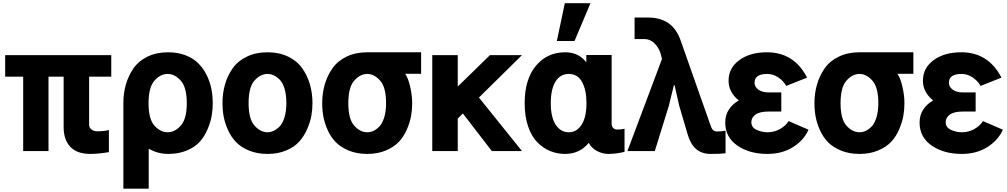

<svg xmlns="http://www.w3.org/2000/svg" viewBox="-20 -926 6174 1177"><path d="M11.7 -456.1V-587.9H662.1V-456.1H526.4V-160.2Q526.4 -143.6 541 -132.3Q555.7 -121.1 575.2 -121.1Q619.1 -121.1 647.5 -128.9V6.8Q581.1 17.6 534.2 17.6Q451.2 17.6 410.6 -26.4Q370.1 -70.3 370.1 -146.5V-456.1H277.3V0H122.1V-456.1Z M1007.8 -115.2Q1051.8 -115.2 1088.4 -156.2Q1125 -197.3 1125 -293Q1125 -390.6 1088.4 -431.6Q1051.8 -472.7 1007.8 -472.7Q962.9 -472.7 926.8 -431.6Q890.6 -390.6 890.6 -293Q890.6 -196.3 926.8 -155.8Q962.9 -115.2 1007.8 -115.2ZM736.3 230.5V-293.9Q736.3 -355.5 752 -409.2Q767.6 -462.9 798.8 -507.8Q830.1 -552.7 884.8 -579.1Q939.5 -605.5 1010.7 -605.5Q1068.4 -605.5 1115.2 -587.9Q1162.1 -570.3 1192.9 -540.5Q1223.6 -510.7 1244.6 -470.2Q1265.6 -429.7 1274.9 -385.3Q1284.2 -340.8 1284.2 -293Q1284.2 -254.9 1277.8 -216.8Q1271.5 -178.7 1252.9 -134.8Q1234.4 -90.8 1205.6 -58.1Q1176.8 -25.4 1126.5 -3.9Q1076.2 17.6 1010.7 17.6Q947.3 17.6 891.6 -14.6V230.5Z M1503.9 -293.9Q1503.9 -197.3 1540 -156.2Q1576.2 -115.2 1620.1 -115.2Q1638.7 -115.2 1656.7 -123.5Q1674.8 -131.8 1693.4 -149.9Q1711.9 -168 1723.6 -205.6Q1735.4 -243.2 1735.4 -293.9Q1735.4 -345.7 1724.1 -382.8Q1712.9 -419.9 1693.8 -438.5Q1674.8 -457 1656.7 -464.8Q1638.7 -472.7 1620.1 -472.7Q1576.2 -472.7 1540 -432.1Q1503.9 -391.6 1503.9 -293.9ZM1343.8 -293.9Q1343.8 -354.5 1359.4 -408.7Q1375 -462.9 1406.7 -507.8Q1438.5 -552.7 1493.7 -579.1Q1548.8 -605.5 1620.1 -605.5Q1691.4 -605.5 1746.1 -579.1Q1800.8 -552.7 1832.5 -507.8Q1864.3 -462.9 1879.9 -408.7Q1895.5 -354.5 1895.5 -293.9Q1895.5 -254.9 1888.7 -216.3Q1881.8 -177.7 1862.8 -134.3Q1843.8 -90.8 1814.5 -58.1Q1785.2 -25.4 1734.9 -3.9Q1684.6 17.6 1620.1 17.6Q1556.6 17.6 1506.8 -2.9Q1457 -23.4 1426.8 -55.2Q1396.5 -86.9 1377.4 -129.4Q1358.4 -171.9 1351.1 -211.9Q1343.8 -252 1343.8 -293.9Z M1955.1 -293Q1955.1 -353.5 1970.7 -407.7Q1986.3 -461.9 2018.1 -507.3Q2049.8 -552.7 2105 -579.1Q2160.2 -605.5 2231.4 -605.5H2561.5V-473.6H2463.9Q2482.4 -447.3 2494.6 -394Q2506.8 -340.8 2506.8 -293Q2506.8 -253.9 2500 -215.3Q2493.2 -176.8 2474.6 -133.3Q2456.1 -89.8 2426.3 -57.6Q2396.5 -25.4 2346.2 -3.9Q2295.9 17.6 2231.4 17.6Q2168 17.6 2118.2 -2.9Q2068.4 -23.4 2038.1 -54.7Q2007.8 -85.9 1988.8 -128.4Q1969.7 -170.9 1962.4 -210.9Q1955.1 -251 1955.1 -293ZM2115.2 -293Q2115.2 -196.3 2151.4 -155.8Q2187.5 -115.2 2231.4 -115.2Q2250 -115.2 2268.1 -123Q2286.1 -130.9 2304.7 -149.4Q2323.2 -168 2335 -205.1Q2346.7 -242.2 2346.7 -293Q2346.7 -390.6 2310.5 -431.6Q2274.4 -472.7 2231.4 -472.7Q2187.5 -472.7 2151.4 -431.6Q2115.2 -390.6 2115.2 -293Z M2629.9 0V-587.9H2786.1V-395.5L2983.4 -587.9H3179.7L2916 -328.1L3179.7 0H2995.1L2817.4 -230.5L2786.1 -199.2V0Z M3196.3 -293.9Q3196.3 -439.5 3265.1 -522.5Q3334 -605.5 3445.3 -605.5Q3527.3 -605.5 3574.2 -543.9V-588.9H3729.5V-168Q3729.5 -150.4 3739.3 -141.1Q3749 -131.8 3761.7 -131.8Q3789.1 -131.8 3808.6 -136.7V4.9Q3757.8 17.6 3708 17.6Q3676.8 17.6 3643.1 1.5Q3609.4 -14.6 3588.9 -49.8Q3533.2 17.6 3444.3 17.6Q3396.5 17.6 3354 0.5Q3311.5 -16.6 3275.4 -52.2Q3239.3 -87.9 3217.8 -149.9Q3196.3 -211.9 3196.3 -293.9ZM3356.4 -293.9Q3356.4 -207 3386.7 -161.1Q3417 -115.2 3466.8 -115.2Q3515.6 -115.2 3545.4 -161.6Q3575.2 -208 3575.2 -293.9Q3575.2 -374 3548.3 -423.3Q3521.5 -472.7 3466.8 -472.7Q3414.1 -472.7 3385.3 -425.8Q3356.4 -378.9 3356.4 -293.9ZM3393.6 -674.8 3442.4 -906.2H3599.6L3502 -674.8Z M3826.2 0 4038.1 -564.5 4029.3 -598.6Q4017.6 -635.7 3991.2 -661.1Q3964.8 -686.5 3931.6 -686.5H3870.1V-818.4H3954.1Q4102.5 -818.4 4151.4 -680.7L4335.9 -157.2Q4343.8 -133.8 4353 -127Q4362.3 -120.1 4377 -120.1Q4405.3 -120.1 4427.7 -125V13.7Q4397.5 17.6 4335.9 17.6Q4230.5 17.6 4196.3 -99.6L4143.6 -278.3Q4128.9 -340.8 4115.2 -404.3H4111.3Q4104.5 -378.9 4094.7 -337.4Q4085 -295.9 4080.1 -277.3L3994.1 0Z M4425.8 -174.8Q4425.8 -221.7 4449.2 -255.9Q4472.7 -290 4507.8 -309.6L4508.8 -310.5Q4446.3 -360.4 4446.3 -431.6Q4446.3 -508.8 4511.7 -557.1Q4577.1 -605.5 4681.6 -605.5Q4847.7 -605.5 4927.7 -450.2L4799.8 -399.4Q4782.2 -430.7 4750.5 -451.7Q4718.8 -472.7 4683.6 -472.7Q4605.5 -472.7 4605.5 -418.9Q4605.5 -393.6 4628.9 -376.5Q4652.3 -359.4 4691.4 -359.4H4769.5V-242.2H4691.4Q4636.7 -242.2 4611.3 -223.6Q4585.9 -205.1 4585.9 -176.8Q4585.9 -144.5 4618.2 -129.9Q4650.4 -115.2 4685.5 -115.2Q4726.6 -115.2 4761.2 -134.8Q4795.9 -154.3 4814.5 -183.6L4936.5 -130.9Q4907.2 -65.4 4840.8 -23.9Q4774.4 17.6 4684.6 17.6Q4574.2 17.6 4500 -33.7Q4425.8 -85 4425.8 -174.8Z M4972.7 -293Q4972.7 -353.5 4988.3 -407.7Q5003.9 -461.9 5035.6 -507.3Q5067.4 -552.7 5122.6 -579.1Q5177.7 -605.5 5249 -605.5H5579.1V-473.6H5481.4Q5500 -447.3 5512.2 -394Q5524.4 -340.8 5524.4 -293Q5524.4 -253.9 5517.6 -215.3Q5510.7 -176.8 5492.2 -133.3Q5473.6 -89.8 5443.8 -57.6Q5414.1 -25.4 5363.8 -3.9Q5313.5 17.6 5249 17.6Q5185.5 17.6 5135.7 -2.9Q5085.9 -23.4 5055.7 -54.7Q5025.4 -85.9 5006.3 -128.4Q4987.3 -170.9 4980 -210.9Q4972.7 -251 4972.7 -293ZM5132.8 -293Q5132.8 -196.3 5168.9 -155.8Q5205.1 -115.2 5249 -115.2Q5267.6 -115.2 5285.6 -123Q5303.7 -130.9 5322.3 -149.4Q5340.8 -168 5352.5 -205.1Q5364.3 -242.2 5364.3 -293Q5364.3 -390.6 5328.1 -431.6Q5292 -472.7 5249 -472.7Q5205.1 -472.7 5168.9 -431.6Q5132.8 -390.6 5132.8 -293Z M5617.2 -174.8Q5617.2 -221.7 5640.6 -255.9Q5664.1 -290 5699.2 -309.6L5700.2 -310.5Q5637.7 -360.4 5637.7 -431.6Q5637.7 -508.8 5703.1 -557.1Q5768.6 -605.5 5873 -605.5Q6039.1 -605.5 6119.1 -450.2L5991.2 -399.4Q5973.6 -430.7 5941.9 -451.7Q5910.2 -472.7 5875 -472.7Q5796.9 -472.7 5796.9 -418.9Q5796.9 -393.6 5820.3 -376.5Q5843.8 -359.4 5882.8 -359.4H5960.9V-242.2H5882.8Q5828.1 -242.2 5802.7 -223.6Q5777.3 -205.1 5777.3 -176.8Q5777.3 -144.5 5809.6 -129.9Q5841.8 -115.2 5877 -115.2Q5918 -115.2 5952.6 -134.8Q5987.3 -154.3 6005.9 -183.6L6127.9 -130.9Q6098.6 -65.4 6032.2 -23.9Q5965.8 17.6 5876 17.6Q5765.6 17.6 5691.4 -33.7Q5617.2 -85 5617.2 -174.8Z"/></svg>

Font: Gothic A1 Black
Style: Regular
Weight: 900
Version: Version 2.50